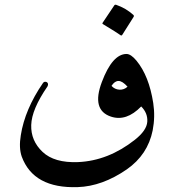

<svg xmlns="http://www.w3.org/2000/svg" viewBox="-20 -618 727 802"><path d="M508.3 -392.6Q526.9 -392.6 550.3 -364.3Q602.5 -300.8 620.1 -187.5Q628.9 -130.4 617.7 -73.2Q597.2 28.3 509.8 89.4Q407.2 160.2 304.7 163.6Q120.1 169.9 70.8 36.1Q58.1 -0.5 66.9 -53.2Q84 -161.6 159.7 -271.5Q164.1 -277.3 170.7 -276.4Q177.2 -275.4 179.7 -270Q182.1 -264.6 178.2 -256.8Q112.3 -161.1 110.4 -95.7Q108.4 -30.3 157.7 16.4Q207 63 305.7 59.1Q432.1 53.7 543.5 -34.2Q592.8 -73.2 595.2 -109.4Q597.7 -145.5 569.8 -173.3Q507.8 -109.4 443.4 -130.9Q361.3 -158.2 405.3 -275.1Q449.2 -392.1 508.3 -392.6ZM512.7 -255.9Q491.2 -279.8 475.1 -279.8Q459 -279.8 445.8 -259.3Q459 -244.6 478.5 -243.4Q498 -242.2 512.7 -255.9ZM457.5 -595.7Q460 -599.6 465.8 -597.7Q505.4 -584 536.6 -556.2Q541 -552.2 538.1 -547.4L490.2 -471.7Q487.3 -467.3 480.2 -473.1Q473.1 -479 410.2 -517.1Q406.2 -519.5 408.7 -522.9Z"/></svg>

Font: Amiri
Style: Regular
Weight: 400
Designer: Khaled Hosny
Version: Version 000.108